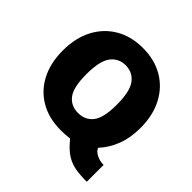

<svg xmlns="http://www.w3.org/2000/svg" viewBox="-215 -917 1226 1226"><g transform="rotate(45 398.0 -304.0)"><path d="M42.5 -360Q42.5 -473 86.2 -556.8Q130 -640.5 209 -686.8Q288 -733 393.5 -733Q499 -733 577.8 -686.8Q656.5 -640.5 700 -556.8Q743.5 -473 743.5 -360Q743.5 -272.5 717 -202.5Q690.5 -132.5 641.5 -80Q648 -59 677.5 -43Q707 -27 743.5 -27V125Q685.5 125 640.8 117.5Q596 110 556.2 84.5Q516.5 59 473.5 5Q447.5 8 430 9Q412.5 10 393.5 10Q286 10 207.2 -35.8Q128.5 -81.5 85.5 -164.5Q42.5 -247.5 42.5 -360ZM256 -358Q256 -240.5 292.5 -193.2Q329 -146 393.5 -146Q458 -146 494.8 -193.2Q531.5 -240.5 531.5 -358Q531.5 -479 494 -528Q456.5 -577 393.5 -577Q330.5 -577 293.2 -528Q256 -479 256 -358Z"/></g></svg>

Font: Public Sans Black
Style: Regular
Weight: 900
Designer: The Public Sans Project Authors: Dan O. Williams and USWDS (Libre Franklin designed by Pablo Impallari and Rodrigo Fuenz
Version: Version 1.007